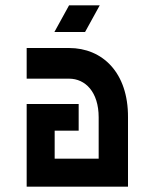

<svg xmlns="http://www.w3.org/2000/svg" viewBox="-20 -700 580 720"><path d="M350 -260V-105H185V-210H275V-310H80V0H460V-260C461 -428 364 -520 239 -520H80V-405H239C300 -405 350 -355 350 -260ZM184 -580H299L354 -680H239Z"/></svg>

Font: Grotesk 03
Style: Bold
Weight: 500
Designer: Frank Adebiaye, contributions by Jérémy Landes, Ariel Martín Pérez
Foundry: Velvetyne Type Foundry
Version: Version 3.000;Glyphs 3.1.2 (3150)